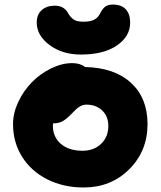

<svg xmlns="http://www.w3.org/2000/svg" viewBox="-20 -790 704 842"><path d="M335 -550.8Q253.4 -550.8 197.3 -592.5Q141.1 -634.3 141.1 -690.9Q141.1 -726.6 163.1 -745.8Q185.1 -765.1 220.2 -765.1Q261.2 -765.1 278.8 -731.9Q289.1 -713.9 303.2 -704.3Q317.4 -694.8 346.2 -694.8Q377.9 -694.8 394.3 -704.3Q410.6 -713.9 418.9 -731Q428.7 -750.5 440.7 -760.3Q452.6 -770 475.1 -770Q512.2 -770 531.5 -749.3Q550.8 -728.5 550.8 -690.9Q550.8 -630.4 492.7 -590.6Q434.6 -550.8 335 -550.8ZM347.2 32.2Q258.3 32.2 187.5 -3.4Q116.7 -39.1 76.9 -102.5Q37.1 -166 37.1 -246.1Q37.1 -293.9 60.1 -342.8Q83 -391.6 119.4 -429Q155.8 -466.3 203.4 -489.7Q251 -513.2 296.9 -513.2Q331.5 -513.2 353 -496.1Q482.4 -493.2 554.7 -426.5Q627 -359.9 627 -246.1Q627 -127.4 546.6 -47.6Q466.3 32.2 347.2 32.2ZM211.9 -238.8Q211.9 -189 247.1 -158.9Q282.2 -128.9 341.8 -128.9Q391.6 -128.9 423.3 -159.2Q455.1 -189.5 455.1 -237.8Q455.1 -279.8 428.2 -305.4Q401.4 -331.1 358.9 -331.1Q354.5 -331.1 350.3 -330.6Q346.2 -330.1 342 -328.4Q337.9 -326.7 335 -325.7Q332 -324.7 327.4 -321.3Q322.8 -317.9 320.8 -316.7Q318.8 -315.4 313.5 -310.3Q308.1 -305.2 306.4 -303.5Q304.7 -301.8 298.3 -295.4Q292 -289.1 290 -287.1Q268.6 -265.6 252.4 -257.3Q236.3 -249 212.9 -249Q211.9 -245.1 211.9 -238.8Z"/></svg>

Font: Shantell Sans Bouncy
Style: Regular
Weight: 800
Designer: Stephen Nixon, Anya Danilova, Shantell Martin
Foundry: Arrow Type
Version: Version 1.006;[9816181b4]